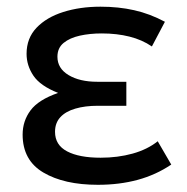

<svg xmlns="http://www.w3.org/2000/svg" viewBox="-20 -524 546 560"><path d="M265.5 15Q167 15 106.5 -20.8Q46 -56.5 46 -131.5Q46 -171 69 -202Q92 -233 149.5 -253Q97.5 -273.5 77.5 -303.2Q57.5 -333 57.5 -367Q57.5 -412.5 86.5 -443Q115.5 -473.5 164.5 -489Q213.5 -504.5 273 -504.5Q326 -504.5 371.5 -494.2Q417 -484 461 -460.5L423 -388.5Q394.5 -408 357.8 -417.2Q321 -426.5 277 -426.5Q242 -426.5 212.8 -420Q183.5 -413.5 165.5 -398.8Q147.5 -384 147.5 -358.5Q147.5 -324.5 180 -305Q212.5 -285.5 263.5 -285.5H348.5V-215.5H265.5Q228 -215.5 199.8 -207.2Q171.5 -199 156 -182.2Q140.5 -165.5 140.5 -139.5Q140.5 -101 175.8 -82.5Q211 -64 273.5 -64Q323.5 -64 366.8 -76Q410 -88 440 -112L479.5 -44Q435 -14 381.8 0.5Q328.5 15 265.5 15Z"/></svg>

Font: Geologica Cursive Light
Style: Regular
Weight: 300
Designer: Sindre Bremnes, Frode Helland
Foundry: Monokrom Skriftforlag AS
Version: Version 1.010;gftools[0.9.28]